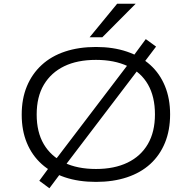

<svg xmlns="http://www.w3.org/2000/svg" viewBox="-20 -964 1025 1026"><path d="M493 8Q400 8 327 -16.5Q254 -41 202.5 -87.5Q151 -134 123.5 -200.5Q96 -267 96 -351Q96 -436 123.5 -502.5Q151 -569 202.5 -616.5Q254 -664 327.5 -688.5Q401 -713 493 -713Q585 -713 658.5 -688Q732 -663 783 -617Q834 -571 861.5 -504Q889 -437 889 -353Q889 -268 861.5 -201Q834 -134 783 -87.5Q732 -41 658.5 -16.5Q585 8 493 8ZM493 -61Q591 -61 661.5 -95Q732 -129 770 -194Q808 -259 808 -353Q808 -447 771 -512Q734 -577 662.5 -610.5Q591 -644 493 -644Q393 -644 323 -610Q253 -576 214.5 -511.5Q176 -447 176 -352Q176 -258 214 -193.5Q252 -129 323 -95Q394 -61 493 -61ZM244 42 190 2 257 -89 287 -124 669 -626 689 -660 759 -755 814 -715 745 -624 716 -589 334 -87 315 -53ZM459 -765 606 -944H705L527 -765Z"/></svg>

Font: Nunito Sans 7pt Expanded Light
Style: Regular
Weight: 300
Width: 7
Designer: Vernon Adams
Foundry: Vernon Adams
Version: Version 3.101;gftools[0.9.27]